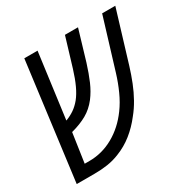

<svg xmlns="http://www.w3.org/2000/svg" viewBox="-145 -762 880 895"><g transform="rotate(-30 294.5 -315.0)"><path d="M18.1 0 99.6 -629.9H170.9L121.6 -259.8L111.3 -280.8Q115.2 -280.8 119.4 -280.5Q123.5 -280.3 126.5 -281.2Q150.4 -290.5 170.7 -304.4Q190.9 -318.4 208.5 -339.8Q226.6 -362.3 241.9 -395.3Q257.3 -428.2 271.5 -474.6L318.4 -629.9H388.7L340.3 -467.3Q324.7 -417.5 307.9 -378.4Q291 -339.4 267.6 -308.6Q240.2 -273.4 205.3 -253.7Q170.4 -233.9 123 -221.2Q117.7 -220.7 113.8 -220.5Q109.9 -220.2 105.2 -220.9Q100.6 -221.7 92.8 -224.6L126 -255.9L97.7 -63.5H123Q191.4 -63.5 252.7 -97.9Q314 -132.3 358.9 -194.3Q383.3 -227.5 402.3 -269.5Q421.4 -311.5 435.1 -356.4L518.6 -629.9H589.4L505.4 -353.5Q493.2 -313.5 478 -275.4Q462.9 -237.3 443.8 -203.4Q424.8 -169.4 401.4 -141.1Q371.1 -101.6 333 -71Q294.9 -40.5 249.5 -22.9Q218.8 -10.3 184.8 -5.1Q150.9 0 112.8 0Z"/></g></svg>

Font: Open Sans Condensed
Style: Italic
Weight: 400
Width: 3
Italic angle: -12°
Designer: Monotype Design Team
Foundry: Monotype Imaging Inc.
Version: Version 3.000